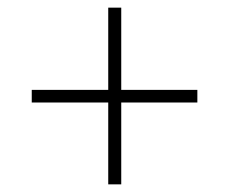

<svg xmlns="http://www.w3.org/2000/svg" viewBox="-20 -604 603 502"><path d="M263 -122H297V-336H496V-369H297V-584H263V-369H63V-336H263Z"/></svg>

Font: Noto Sans Mono SemiCondensed ExtraLight
Style: Regular
Weight: 200
Width: 4
Designer: Monotype Design Team
Foundry: Monotype Imaging Inc.
Version: Version 2.014